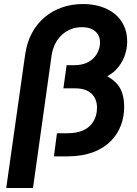

<svg xmlns="http://www.w3.org/2000/svg" viewBox="-20 -777 682 954"><path d="M144 157 236 -499C248 -587 310 -642 387 -642C443 -642 477 -613 477 -566C477 -521 445 -453 349 -453H311L295 -338H355C424 -338 462 -301 462 -241C462 -193 437 -115 317 -115H263L248 0H315C515 0 597 -122 597 -245C597 -291 587 -328 566 -355C552 -372 534 -386 513 -398C528 -407 542 -416 553 -427C596 -470 612 -524 612 -571C612 -689 519 -757 392 -757C245 -757 127 -665 105 -506L11 157Z"/></svg>

Font: Plus Jakarta Sans
Style: Bold Italic
Weight: 700
Italic angle: -8°
Designer: Gumpita Rahayu
Foundry: Tokotype
Version: Version 2.071;gftools[0.9.30]